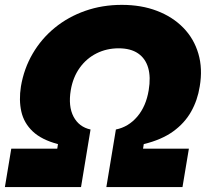

<svg xmlns="http://www.w3.org/2000/svg" viewBox="-31 -757 837 777"><path d="M-11.2 0 14.6 -155.3H200.7L203.6 -173.8Q137.2 -191.4 101.6 -225.1Q65.9 -258.8 55.4 -305.2Q44.9 -351.6 53.7 -407.2Q65.9 -479.5 101.3 -540Q136.7 -600.6 190.9 -644.8Q245.1 -689 314 -713.1Q382.8 -737.3 461.9 -737.3Q541 -737.3 604.2 -713.1Q667.5 -689 710.7 -644.8Q753.9 -600.6 771.7 -540Q789.6 -479.5 777.3 -407.2Q768.6 -351.6 742.4 -305.2Q716.3 -258.8 669.7 -225.1Q623 -191.4 550.8 -173.8L547.9 -155.3H733.4L707.5 0H399.4L438 -232.9Q488.8 -243.2 524.4 -284.9Q560.1 -326.7 570.8 -392.1Q579.6 -444.8 568.6 -482.7Q557.6 -520.5 527.6 -541Q497.6 -561.5 449.2 -561.5Q400.4 -561.5 359.6 -541Q318.8 -520.5 291.5 -482.4Q264.2 -444.3 255.4 -392.1Q244.6 -326.7 266.6 -284.9Q288.6 -243.2 335.4 -232.9L296.9 0Z"/></svg>

Font: Inter 18pt Black
Style: Italic
Weight: 900
Italic angle: -9.3988°
Designer: Rasmus Andersson
Foundry: rsms
Version: Version 4.001;git-66647c0bb